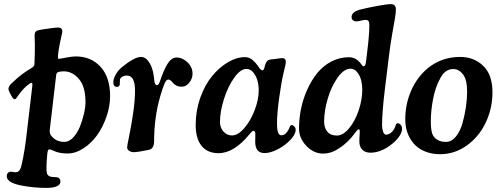

<svg xmlns="http://www.w3.org/2000/svg" viewBox="-20 -730 2407 929"><path d="M111.3 -101.6 135.7 -308.6Q137.7 -321.3 136 -326.7Q134.3 -332 126 -327.1Q95.7 -307.6 67.9 -267.6Q65.9 -265.1 63.5 -261.5Q61 -257.8 59.6 -255.6Q58.1 -253.4 55.9 -251.7Q53.7 -250 51.3 -250Q49.3 -250 48.1 -250.5Q46.9 -251 45.4 -252.2Q43.9 -253.4 43 -254.4Q42 -255.4 40.3 -258.1Q38.6 -260.7 37.4 -262.7Q36.1 -264.6 33.7 -269Q31.2 -273.4 29.8 -276.4Q21 -292.5 21 -300.3Q21 -312.5 36.6 -327.1Q66.9 -356 85.9 -370.1Q105 -384.3 134.3 -402.3Q146 -409.2 146.5 -417.5Q147.9 -444.8 148.4 -470.9Q148.9 -497.1 148.7 -512.5Q148.4 -527.8 147.9 -542.2Q147.5 -556.6 147.5 -559.1Q147.5 -573.2 154.5 -578.6Q161.6 -584 178.2 -586.4Q181.2 -586.9 200.9 -589.8Q220.7 -592.8 236.1 -594.7Q251.5 -596.7 261.2 -596.7Q271.5 -596.7 276.6 -591.8Q281.7 -586.9 281.7 -579.6Q281.7 -574.7 278.1 -559.3Q274.4 -543.9 269.3 -518.6Q264.2 -493.2 261.2 -469.2Q258.8 -444.8 264.2 -444.8Q268.6 -445.3 299.3 -451.2Q330.1 -457 345.7 -457Q420.9 -457 466.8 -406.5Q512.7 -356 512.7 -265.1Q512.7 -215.8 495.1 -165Q477.5 -114.3 449.5 -75.4Q421.4 -36.6 383.3 -12Q345.2 12.7 307.1 12.7Q267.6 12.7 240.2 0Q225.1 -7.3 218.3 -7.3Q210.4 -7.3 208.5 17.1Q201.7 92.8 207.5 110.4Q212.9 124 231.4 126Q234.9 126.5 243.7 126.7Q252.4 127 256.3 127.9Q272.5 131.3 272.5 147.9Q272.5 163.6 254.4 171.4Q236.3 179.2 206.1 179.2Q146.5 179.2 90.3 168.9Q12.7 155.3 12.7 123Q12.7 105 28.3 101.1Q33.2 100.1 44.2 102.3Q55.2 104.5 62 102.5Q78.1 99.1 85 65.9Q100.1 1.5 111.3 -101.6ZM291.5 -43.5Q314 -43.5 334 -64.7Q354 -85.9 366.5 -116.7Q378.9 -147.5 386.2 -179.4Q393.6 -211.4 393.6 -235.4Q393.6 -310.5 362.8 -346.7Q331.1 -384.8 289.1 -384.8Q272.5 -384.8 264.4 -382.1Q256.3 -379.4 254.4 -375.7Q252.4 -372.1 251.5 -363.8L220.7 -101.1Q219.7 -84 227.1 -74.2Q250.5 -43.5 291.5 -43.5Z M834 -451.7Q862.8 -451.7 887.2 -428.5Q911.6 -405.3 911.6 -373Q911.6 -350.1 896 -330.3Q880.4 -310.5 859.9 -310.5Q844.7 -310.5 833.7 -315.9Q822.8 -321.3 817.9 -327.9Q813 -334.5 806.9 -339.8Q800.8 -345.2 794.4 -345.2Q785.2 -345.2 777.1 -327.9Q769 -310.5 755.4 -264.6Q725.6 -162.6 725.6 -44.4Q724.6 -7.8 697.3 -4.4Q647.9 5.9 627.4 6.3Q614.3 6.3 604.7 -0.2Q595.2 -6.8 595.2 -17.6Q595.2 -24.9 604.7 -70.6Q614.3 -116.2 623.8 -179.4Q633.3 -242.7 633.3 -292.5Q633.3 -363.8 594.7 -364.3Q582 -364.7 571.8 -358.9Q561.5 -353 560.5 -344.2Q560.1 -338.9 559.8 -332Q559.6 -325.2 559.6 -322.3Q558.1 -308.6 543.5 -309.6Q528.3 -311.5 528.3 -331.1Q528.3 -348.1 539.8 -369.1Q551.3 -390.1 570.8 -405.8Q630.9 -454.6 662.1 -454.6Q685.5 -454.6 703.1 -426.3Q707 -420.4 710.2 -413.3Q713.4 -406.2 715.8 -398.4Q718.3 -390.6 720 -384.3Q721.7 -377.9 722.9 -369.4Q724.1 -360.8 724.9 -356.4Q725.6 -352.1 726.3 -344.5Q727.1 -336.9 727.1 -335.9Q730 -317.9 740.2 -317.9Q746.1 -317.9 753.4 -335Q771 -388.7 790 -420.2Q809.1 -451.7 834 -451.7Z M1410.6 -102.1Q1410.6 -80.1 1385 -53Q1359.4 -25.9 1323.7 -7.6Q1288.1 10.7 1260.3 10.7Q1214.8 10.7 1214.8 -44.4Q1214.8 -48.8 1215.3 -64.2Q1215.8 -79.6 1215.3 -85Q1214.4 -96.7 1206.1 -96.7Q1203.1 -96.7 1200.4 -94.7Q1197.8 -92.8 1193.4 -87.4Q1189 -82 1187 -80.1Q1111.8 11.2 1037.6 11.2Q983.9 11.2 955.3 -24.2Q926.8 -59.6 926.8 -126Q926.8 -193.8 948.7 -256.1Q970.7 -318.4 1005.4 -360.8Q1040 -403.3 1082.3 -428.5Q1124.5 -453.6 1165.5 -453.6Q1176.3 -453.6 1186 -449.7Q1195.8 -445.8 1204.1 -438Q1212.4 -430.2 1217.3 -424.8Q1222.2 -419.4 1229 -409.7Q1235.8 -399.9 1236.8 -398.4Q1244.1 -389.6 1250.5 -389.6Q1257.3 -389.6 1262.2 -413.6Q1266.1 -427.2 1271.7 -433.6Q1277.3 -439.9 1287.1 -441.9Q1300.8 -442.9 1319.8 -445.8Q1338.9 -448.7 1345.7 -448.7Q1362.8 -448.7 1362.8 -432.1Q1362.8 -425.8 1361.8 -419.7Q1360.8 -413.6 1357.4 -400.1Q1354 -386.7 1352.5 -379.4Q1340.8 -330.1 1330.6 -255.1Q1320.3 -180.2 1320.3 -131.3Q1320.3 -77.6 1338.9 -75.7Q1352.5 -73.7 1364 -85.7Q1375.5 -97.7 1382.8 -118.2Q1386.2 -126 1393.6 -124.5Q1399.9 -123.5 1406.2 -115.7Q1410.6 -110.8 1410.6 -102.1ZM1172.4 -396.5Q1143.1 -396.5 1112.5 -353Q1082 -309.6 1063.2 -249.3Q1044.4 -189 1044.4 -139.6Q1044.4 -111.8 1061.3 -93.3Q1078.1 -74.7 1102.5 -74.7Q1131.8 -74.7 1162.6 -110.8Q1193.4 -147 1212.6 -198Q1231.9 -249 1231.9 -293Q1231.9 -317.4 1225.6 -340.3Q1219.2 -363.3 1205.1 -379.9Q1190.9 -396.5 1172.4 -396.5Z M1668 -453.1Q1701.7 -453.1 1724.6 -423.8Q1734.4 -409.2 1738.8 -409.2Q1748.5 -409.2 1750.5 -428.2L1755.9 -471.7Q1772 -604 1765.1 -624Q1762.2 -633.8 1748 -633.8Q1742.2 -633.8 1725.6 -629.9Q1709 -626 1701.7 -626.5Q1692.4 -627.4 1686.8 -632.8Q1681.2 -638.2 1681.2 -647.9Q1681.2 -673.3 1724.6 -684.1Q1757.8 -692.4 1805.2 -701.2Q1852.5 -710 1871.6 -710Q1895.5 -710 1895.5 -684.6Q1895.5 -666.5 1891.1 -641.6Q1886.7 -616.7 1877.4 -564.2Q1868.2 -511.7 1860.4 -446.8L1842.8 -302.7Q1828.6 -188 1828.6 -124Q1828.6 -107.9 1833.3 -93.8Q1837.9 -79.6 1846.7 -78.6Q1858.9 -77.6 1871.3 -87.4Q1883.8 -97.2 1890.1 -111.8Q1891.6 -114.7 1894.5 -123.5Q1896.5 -133.8 1904.8 -133.8Q1912.1 -133.3 1918.7 -126.2Q1925.3 -119.1 1925.3 -106.9Q1925.3 -88.4 1909.2 -66.4Q1893.1 -44.4 1865.7 -24.9Q1819.3 8.8 1772 8.8Q1747.6 8.8 1733.2 -5.4Q1718.8 -19.5 1718.8 -45.4Q1718.8 -53.7 1719.2 -64Q1719.7 -74.2 1720.2 -80.6Q1720.7 -86.9 1720.7 -92.8Q1720.7 -98.6 1719.5 -101.6Q1718.3 -104.5 1715.8 -104.5Q1712.4 -104.5 1706.1 -97.2Q1699.7 -89.8 1690.2 -77.1Q1680.7 -64.5 1673.8 -57.6Q1647.5 -28.8 1613.5 -7.8Q1579.6 13.2 1543.9 13.2Q1497.6 13.2 1462.2 -24.2Q1426.8 -61.5 1426.8 -108.4Q1426.8 -155.3 1436.5 -203.4Q1446.3 -251.5 1466.6 -296.4Q1486.8 -341.3 1514.9 -376.2Q1543 -411.1 1582.8 -432.1Q1622.6 -453.1 1668 -453.1ZM1610.4 -74.2Q1640.1 -74.2 1669.2 -109.4Q1698.2 -144.5 1715.6 -196.3Q1732.9 -248 1732.9 -296.4Q1732.9 -317.9 1728 -339.6Q1723.1 -361.3 1709.5 -379.4Q1695.8 -397.5 1675.8 -397.5Q1644 -397.5 1613.5 -354.5Q1583 -311.5 1565.7 -252.2Q1548.3 -192.9 1548.3 -141.6Q1548.3 -111.8 1563.7 -93Q1579.1 -74.2 1610.4 -74.2Z M1940.9 -151.4Q1940.9 -228 1970.2 -293.2Q1999.5 -358.4 2049.8 -399.9Q2116.7 -454.6 2206.5 -454.6Q2273.4 -454.6 2318.1 -411.4Q2362.8 -368.2 2362.8 -283.7Q2362.8 -205.6 2330.1 -136.7Q2297.4 -67.9 2238.5 -25.9Q2179.7 16.1 2109.4 16.1Q2068.4 16.1 2035.6 2.4Q2002.9 -11.2 1982.4 -34.7Q1961.9 -58.1 1951.4 -87.9Q1940.9 -117.7 1940.9 -151.4ZM2138.2 -43.5Q2165 -43.5 2186 -69.3Q2207 -95.2 2218 -134.8Q2229 -174.3 2234.6 -213.4Q2240.2 -252.4 2240.2 -286.6Q2240.2 -343.8 2220.5 -369.9Q2200.7 -396 2173.3 -396Q2131.3 -396 2107.9 -346.7Q2086.4 -307.1 2075.4 -250.7Q2064.5 -194.3 2064.5 -141.6Q2064.5 -92.8 2075.7 -73.7Q2094.7 -43.5 2138.2 -43.5Z"/></svg>

Font: Cooper* SemiBold
Style: Italic
Weight: 600
Italic angle: -7°
Designer: Owen Earl
Foundry: indestructible type*
Version: Version 0.001